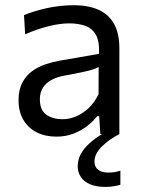

<svg xmlns="http://www.w3.org/2000/svg" viewBox="-20 -528 563 756"><path d="M202 10Q157.5 10 124 -7.2Q90.5 -24.5 71.8 -56.5Q53 -88.5 53 -133.5Q53 -174 67.5 -201.8Q82 -229.5 105.5 -247Q129 -264.5 157.5 -274.2Q186 -284 214.5 -289L370 -316Q372 -366.5 356.8 -392.2Q341.5 -418 314 -427Q286.5 -436 253 -436Q236 -436 216.5 -433.5Q197 -431 175.2 -425.8Q153.5 -420.5 129.5 -412.5Q105.5 -404.5 79 -393L74.5 -468.5Q92.5 -476 115.2 -483Q138 -490 163.8 -495.8Q189.5 -501.5 216.5 -504.5Q243.5 -507.5 271 -507.5Q326.5 -507.5 366.8 -490Q407 -472.5 428.5 -435Q450 -397.5 450 -337Q450 -314 450 -278.5Q450 -243 450 -211V-146.5Q450 -112.5 450 -77.2Q450 -42 450 0H375L370.5 -70.5H362.5Q347 -50.5 323.5 -32Q300 -13.5 269.2 -1.8Q238.5 10 202 10ZM226 -58.5Q252.5 -58.5 279 -69.5Q305.5 -80.5 328.8 -102.2Q352 -124 368 -157L368.5 -264Q360.5 -259.5 347.2 -255Q334 -250.5 307.8 -244.8Q281.5 -239 235 -230.5Q206.5 -225.5 184.5 -214.2Q162.5 -203 149.8 -183.8Q137 -164.5 137 -137Q137 -94 162.8 -76.2Q188.5 -58.5 226 -58.5ZM395.5 208Q359.5 208 335.2 197.8Q311 187.5 298.5 169.2Q286 151 286 126.5Q286 102.5 297.5 80Q309 57.5 331.8 36.8Q354.5 16 387.5 -3.5V-23L425 -26.5L450 0Q409.5 20.5 380.8 49.2Q352 78 352 108Q352 130 366.8 140.8Q381.5 151.5 406 151.5Q423 151.5 435 149Q447 146.5 454 144V199.5Q443 203 427.2 205.5Q411.5 208 395.5 208Z"/></svg>

Font: Commissioner Thin
Style: Regular
Weight: 400
Version: Version 1.000